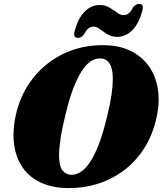

<svg xmlns="http://www.w3.org/2000/svg" viewBox="-20 -944 827 977"><path d="M508 -714Q585.5 -713.5 643 -685.8Q700.5 -658 736.2 -608.8Q772 -559.5 783 -493Q794 -426.5 777 -347.5Q757 -256.5 713 -188.2Q669 -120 607.5 -74.8Q546 -29.5 473.5 -7.5Q401 14.5 323.5 13Q245.5 12 187.5 -15Q129.5 -42 95 -91.8Q60.5 -141.5 51.5 -211.2Q42.5 -281 62.5 -367Q80 -442 119.5 -505.5Q159 -569 217 -616.2Q275 -663.5 348.8 -689.2Q422.5 -715 508 -714ZM343.5 -54.5Q364 -54 387 -66.8Q410 -79.5 433.8 -112.8Q457.5 -146 481 -205.2Q504.5 -264.5 526 -356Q541 -416.5 547.5 -462.2Q554 -508 554 -541.5Q554 -578.5 546.5 -601Q539 -623.5 525.8 -634.5Q512.5 -645.5 494 -646.5Q471 -648.5 447.5 -635.5Q424 -622.5 401 -589.8Q378 -557 355.5 -500.8Q333 -444.5 313 -359.5Q295.5 -289 288 -238Q280.5 -187 280.5 -152Q281 -98.5 297.8 -77Q314.5 -55.5 343.5 -54.5ZM577 -756.5Q554.5 -756.5 537.5 -764.2Q520.5 -772 506.8 -782.5Q493 -793 480.8 -800.8Q468.5 -808.5 455 -808.5Q427 -808.5 407.5 -769Q395.5 -751.5 376.5 -751.5Q350 -751.5 360 -786.5Q377 -851 410.8 -884.8Q444.5 -918.5 487 -918.5Q509.5 -918.5 526.5 -910.8Q543.5 -903 557.2 -892.8Q571 -882.5 583.2 -874.8Q595.5 -867 609 -867Q638.5 -867 656.5 -906Q669 -924 688 -924Q714.5 -924 704 -889Q687 -824 653.2 -790.2Q619.5 -756.5 577 -756.5Z"/></svg>

Font: Fraunces Black
Style: Italic
Weight: 900
Italic angle: -16°
Version: Version 1.000;[b76b70a41]